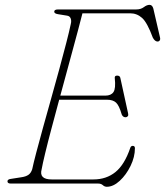

<svg xmlns="http://www.w3.org/2000/svg" viewBox="-20 -738 664 772"><path d="M374 0H23Q10 0 10 -9Q10 -17.5 25.5 -19L67 -25.5Q84 -28 94.2 -35Q104.5 -42 109.5 -57.5Q114.5 -81.5 126 -125.2Q137.5 -169 153 -225Q168.5 -281 185.5 -341.2Q202.5 -401.5 218.2 -459.2Q234 -517 246.2 -564.5Q258.5 -612 264.5 -641Q268 -654 264.2 -663.8Q260.5 -673.5 250 -675L213 -681Q198 -683.5 198 -691Q198 -700 213.5 -700H527.5Q546 -700 558.2 -709.2Q570.5 -718.5 581 -718.5Q592.5 -718.5 596.5 -703.5L623 -589Q625.5 -580 622.2 -575.5Q619 -571 613.5 -571Q603 -571 594.5 -586.5Q572 -647.5 551.2 -666Q530.5 -684.5 503.5 -684.5H311.5Q295.5 -621.5 271 -532.2Q246.5 -443 222.5 -353.5H403.5Q426.5 -353.5 436.2 -367.8Q446 -382 441.5 -423.5Q440 -434 451 -434Q462.5 -434 464 -424L495 -282.5Q497 -274.5 493.8 -270.8Q490.5 -267 486 -266.5Q474.5 -266 469.5 -277.5Q459 -314 446.5 -325.5Q434 -337 410.5 -337H218Q201.5 -276 186.8 -220.5Q172 -165 161.8 -122.5Q151.5 -80 147.5 -57.5Q136 -16.5 188 -16.5H355.5Q407.5 -16.5 444.2 -46.2Q481 -76 504 -144Q506.5 -151.5 514 -151.5Q522.5 -151.5 522.5 -142Q522.5 -107 505 -71Q487.5 -35 461.5 -11Q435.5 13 409.5 13Q400.5 13 393.5 6.5Q386.5 0 374 0Z"/></svg>

Font: Fraunces 9pt S000 Thin
Style: Italic
Weight: 100
Italic angle: -16°
Version: Version 1.000; ttfautohint (v1.8.3)